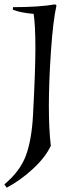

<svg xmlns="http://www.w3.org/2000/svg" viewBox="-52 -684 364 884"><path d="M100 -154Q111 -361 111 -463.5Q111 -566 103 -620Q45 -625 7 -639L8 -651Q128 -651 202 -664L208 -659Q192 -587 182.5 -447Q173 -307 173 -197.5Q173 -88 182 -13Q157 41 98.5 94.5Q40 148 -21 180L-32 165Q41 104 67.5 31.5Q94 -41 100 -154Z"/></svg>

Font: Almendra
Style: Italic
Weight: 400
Italic angle: -12°
Designer: Ana Sanfelippo
Foundry: Ana Sanfelippo
Version: Version 1.004